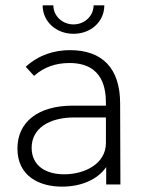

<svg xmlns="http://www.w3.org/2000/svg" viewBox="-20 -688 545 716"><path d="M254 -562C320 -562 369 -608 369 -668H329C329 -628 295 -597 254 -597C213 -597 179 -628 179 -668H139C139 -608 189 -562 254 -562ZM429 0 428 -302C428 -435 360 -501 241 -501C182 -501 124 -483 76 -439L107 -405C144 -438 188 -453 239 -453C369 -453 375 -349 375 -301V-294H251C122 -294 45 -233 45 -134C45 -30 128 8 211 8C280 8 342 -16 376 -65V0ZM375 -155C375 -77 296 -38 219 -38C152 -38 98 -69 98 -137C98 -209 163 -250 257 -250H375Z"/></svg>

Font: Arthouse Owned Light
Style: Regular
Weight: 300
Designer: Jeremy Tribby
Foundry: Tribby Type
Version: Version 1.000;PS 001.000;hotconv 1.0.88;makeotf.lib2.5.64775